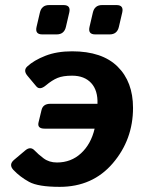

<svg xmlns="http://www.w3.org/2000/svg" viewBox="-20 -724 570 754"><path d="M146 -588.9Q116.7 -588.9 123.5 -618.2L136.7 -674.8Q143.6 -704.1 172.9 -704.1H229.5Q258.8 -704.1 252 -674.8L238.8 -618.2Q231.9 -588.9 202.6 -588.9ZM354 -588.9Q324.7 -588.9 331.5 -618.2L344.7 -674.8Q351.6 -704.1 380.9 -704.1H437.5Q466.8 -704.1 460 -674.8L446.8 -618.2Q439.9 -588.9 410.6 -588.9ZM32.7 -56.6Q13.2 -77.6 35.2 -96.2L78.6 -132.8Q99.6 -150.9 116.2 -132.8Q129.4 -118.7 151.1 -102.3Q172.9 -85.9 203.6 -85.9Q259.3 -85.9 298.3 -122.1Q337.4 -158.2 351.6 -218.8H155.3Q125.5 -218.8 131.3 -243.2L143.1 -292Q148.9 -316.4 177.7 -316.4H362.8Q364.7 -369.1 338.1 -397.9Q311.5 -426.8 263.2 -426.8Q227.5 -426.8 206.1 -418Q184.6 -409.2 160.2 -388.7Q136.2 -368.7 122.6 -384.8L87.9 -426.3Q70.3 -447.3 86.9 -462.9Q113.3 -487.3 158.2 -504.9Q203.1 -522.5 263.2 -522.5Q380.9 -522.5 441.7 -462.6Q502.4 -402.8 502.4 -300.3Q502.4 -175.8 423.1 -83Q343.8 9.8 214.4 9.8Q129.9 9.8 94.2 -9.8Q58.6 -29.3 32.7 -56.6Z"/></svg>

Font: Istok
Style: Bold Italic
Weight: 700
Italic angle: -13°
Designer: Andrey V. Panov
Foundry: Andrey V. Panov
Version: Version 1.0.3